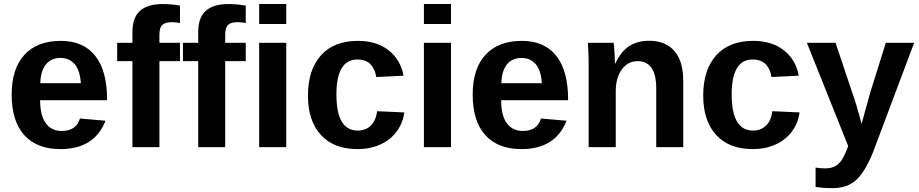

<svg xmlns="http://www.w3.org/2000/svg" viewBox="-20 -745 4653 972"><path d="M286.1 9.8Q167 9.8 103 -60.8Q39.1 -131.3 39.1 -266.6Q39.1 -397.5 104 -467.8Q168.9 -538.1 288.1 -538.1Q401.9 -538.1 461.9 -462.6Q522 -387.2 522 -241.7V-237.8H183.1Q183.1 -160.6 211.7 -121.3Q240.2 -82 293 -82Q365.7 -82 384.8 -145L514.2 -133.8Q458 9.8 286.1 9.8ZM286.1 -451.7Q237.8 -451.7 211.7 -418Q185.5 -384.3 184.1 -323.7H389.2Q385.3 -387.7 358.4 -419.7Q331.5 -451.7 286.1 -451.7Z M787.1 -435.5V0H650.4V-435.5H573.2V-528.3H650.4V-583.5Q650.4 -655.3 688.5 -689.9Q726.6 -724.6 804.2 -724.6Q842.8 -724.6 891.1 -716.8V-628.4Q871.1 -632.8 851.1 -632.8Q815.9 -632.8 801.5 -618.9Q787.1 -605 787.1 -569.8V-528.3H891.1V-435.5Z M1120.1 -435.5V0H983.4V-435.5H906.2V-528.3H983.4V-583.5Q983.4 -655.3 1021.5 -689.9Q1059.6 -724.6 1137.2 -724.6Q1175.8 -724.6 1224.1 -716.8V-628.4Q1204.1 -632.8 1184.1 -632.8Q1148.9 -632.8 1134.5 -618.9Q1120.1 -605 1120.1 -569.8V-528.3H1224.1V-435.5Z M1292 -623.5V-724.6H1429.2V-623.5ZM1292 0V-528.3H1429.2V0Z M1790 9.8Q1669.9 9.8 1604.5 -61.8Q1539.1 -133.3 1539.1 -261.2Q1539.1 -392.1 1605 -465.1Q1670.9 -538.1 1792 -538.1Q1885.3 -538.1 1946.3 -491.2Q2007.3 -444.3 2022.9 -361.8L1884.8 -355Q1878.9 -395.5 1855.5 -419.7Q1832 -443.8 1789.1 -443.8Q1683.1 -443.8 1683.1 -266.6Q1683.1 -84 1791 -84Q1830.1 -84 1856.4 -108.6Q1882.8 -133.3 1889.2 -182.1L2026.9 -175.8Q2019.5 -121.6 1988 -79.1Q1956.5 -36.6 1905.3 -13.4Q1854 9.8 1790 9.8Z M2126 -623.5V-724.6H2263.2V-623.5ZM2126 0V-528.3H2263.2V0Z M2620.1 9.8Q2501 9.8 2437 -60.8Q2373 -131.3 2373 -266.6Q2373 -397.5 2438 -467.8Q2502.9 -538.1 2622.1 -538.1Q2735.8 -538.1 2795.9 -462.6Q2856 -387.2 2856 -241.7V-237.8H2517.1Q2517.1 -160.6 2545.7 -121.3Q2574.2 -82 2627 -82Q2699.7 -82 2718.8 -145L2848.1 -133.8Q2792 9.8 2620.1 9.8ZM2620.1 -451.7Q2571.8 -451.7 2545.7 -418Q2519.5 -384.3 2518.1 -323.7H2723.1Q2719.2 -387.7 2692.4 -419.7Q2665.5 -451.7 2620.1 -451.7Z M3302.2 0V-296.4Q3302.2 -435.5 3208 -435.5Q3158.2 -435.5 3127.7 -392.8Q3097.2 -350.1 3097.2 -283.2V0H2960V-410.2Q2960 -452.6 2958.7 -479.7Q2957.5 -506.8 2956.1 -528.3H3086.9Q3088.4 -519 3090.8 -478.8Q3093.3 -438.5 3093.3 -423.3H3095.2Q3123 -483.9 3165 -511.2Q3207 -538.6 3265.1 -538.6Q3349.1 -538.6 3394 -486.8Q3439 -435.1 3439 -335.4V0Z M3791 9.8Q3670.9 9.8 3605.5 -61.8Q3540 -133.3 3540 -261.2Q3540 -392.1 3606 -465.1Q3671.9 -538.1 3793 -538.1Q3886.2 -538.1 3947.3 -491.2Q4008.3 -444.3 4023.9 -361.8L3885.7 -355Q3879.9 -395.5 3856.4 -419.7Q3833 -443.8 3790 -443.8Q3684.1 -443.8 3684.1 -266.6Q3684.1 -84 3792 -84Q3831.1 -84 3857.4 -108.6Q3883.8 -133.3 3890.1 -182.1L4027.8 -175.8Q4020.5 -121.6 3989 -79.1Q3957.5 -36.6 3906.2 -13.4Q3855 9.8 3791 9.8Z M4195.3 207.5Q4146 207.5 4108.9 201.2V103.5Q4134.8 107.4 4156.2 107.4Q4185.5 107.4 4204.8 98.1Q4224.1 88.9 4239.5 67.4Q4254.9 45.9 4273.9 -5.4L4064.9 -528.3H4210L4293 -280.8Q4312.5 -227.5 4342.3 -117.7L4354.5 -164.1L4386.2 -278.8L4464.4 -528.3H4607.9L4398.9 27.8Q4356.9 129.4 4311.8 168.5Q4266.6 207.5 4195.3 207.5Z"/></svg>

Font: Arial
Style: Bold
Weight: 700
Designer: Steve Matteson
Foundry: Ascender Corporation
Version: Version 2.00.3